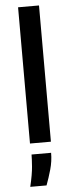

<svg xmlns="http://www.w3.org/2000/svg" viewBox="-62 -734 373 987"><g transform="rotate(-5 125.0 -240.5)"><path d="M71 0V-703H179V0ZM53 222Q68 159 71 119Q74 79 74 57H175Q175 100 163 142.5Q151 185 137 222Z"/></g></svg>

Font: Bricolage Grotesque 24pt Medium
Style: Regular
Weight: 500
Designer: Mathieu Triay
Foundry: Atelier Triay
Version: Version 1.001;gftools[0.9.33.dev8+g029e19f]